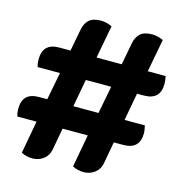

<svg xmlns="http://www.w3.org/2000/svg" viewBox="-100 -750 795 840"><g transform="rotate(15 297.5 -330.0)"><path d="M120 0Q95 0 70 -12L97 -160H10Q7 -171 6 -179Q5 -187 5 -194Q5 -267 79 -267H117L141 -392H40Q37 -402 36 -410.5Q35 -419 35 -426Q35 -499 109 -499H160L179 -599Q184 -627 201.5 -643.5Q219 -660 256 -660Q279 -660 306 -648L278 -499H392L411 -599Q416 -627 433.5 -643.5Q451 -660 488 -660Q511 -660 538 -648L510 -499H591Q593 -489 594 -480.5Q595 -472 595 -464Q595 -392 521 -392H490L467 -267H559Q561 -257 562.5 -248.5Q564 -240 564 -232Q564 -160 490 -160H447L429 -61Q424 -33 402.5 -16.5Q381 0 352 0Q327 0 302 -12L329 -160H215L197 -61Q192 -33 170.5 -16.5Q149 0 120 0ZM235 -267H349L373 -392H258Z"/></g></svg>

Font: Sansita Swashed ExtraBold
Style: Regular
Weight: 800
Designer: Pablo Cosgaya
Foundry: Omnibus-Type
Version: Version 1.003; ttfautohint (v1.8.3)